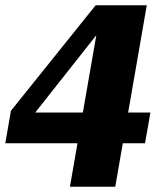

<svg xmlns="http://www.w3.org/2000/svg" viewBox="-27 -629 607 726"><path d="M-7 -87.4 14.4 -210.2 334.6 -609H401.6L371 -538.6L55.4 -139.2L78.4 -203.6H541.8L521.4 -87.4ZM408.8 77H237.4L344.4 -537.2L369.8 -609H528Z"/></svg>

Font: Roboto Serif 20pt
Style: Italic
Weight: 400
Italic angle: -10°
Designer: Greg Gazdowicz
Foundry: Commercial Type
Version: Version 1.008